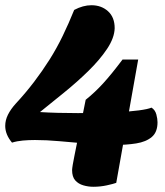

<svg xmlns="http://www.w3.org/2000/svg" viewBox="-38 -700 630 735"><path d="M400 -145Q346 -146 292.5 -150.5Q239 -155 189.5 -159.5Q140 -164 96 -164Q72 -164 49.5 -162Q27 -160 8 -154Q-18 -185 -18 -218Q-18 -240 -7.5 -261Q3 -282 22 -303Q60 -344 92 -386Q124 -428 151.5 -471.5Q179 -515 202 -562.5Q225 -610 246 -662Q280 -680 312 -680Q350 -680 375.5 -657Q401 -634 401 -592Q400 -555 372 -513Q344 -471 300 -428Q256 -385 206.5 -345Q157 -305 115 -271Q146 -269 183.5 -268Q221 -267 261 -267Q290 -267 331.5 -268Q373 -269 416.5 -271Q460 -273 494 -277.5Q528 -282 542 -288Q556 -279 560.5 -262Q565 -245 565 -232Q565 -194 543 -175.5Q521 -157 483.5 -151Q446 -145 400 -145ZM319 15Q300 15 281 9.5Q262 4 250 -9.5Q238 -23 238 -49Q238 -54 240.5 -69.5Q243 -85 247 -104L290 -318Q325 -346 357 -381Q389 -416 431 -472H491L407 0Q396 4 371 9.5Q346 15 319 15Z"/></svg>

Font: Sansita Swashed Light ExtraBold
Style: Regular
Weight: 800
Version: Version 1.003